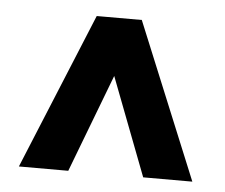

<svg xmlns="http://www.w3.org/2000/svg" viewBox="-36 -751 510 435"><g transform="rotate(5 218.5 -533.5)"><path d="M304.2 -356H416L270 -710.9H167.5L21.5 -356H133.8L218.8 -579.1Z"/></g></svg>

Font: Shabnam
Style: Bold
Weight: 700
Foundry: DejaVu fonts team - Redesigned by Saber Rastikerdar - Based on Vazir font
Version: Version 5.0.1